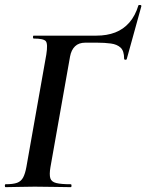

<svg xmlns="http://www.w3.org/2000/svg" viewBox="-27 -772 603 792"><path d="M-4 0Q-7 0 -7 -6Q-7 -12 -4 -12Q27 -12 43.5 -18Q60 -24 68.5 -40Q77 -56 82 -84L164 -547Q171 -591 162 -602Q153 -613 112 -613Q109 -613 109 -619Q109 -625 112 -625H371Q414 -625 448 -638Q482 -651 506.5 -679Q531 -707 544 -750Q545 -752 551 -751.5Q557 -751 556 -746L496 -529Q495 -525 490 -525.5Q485 -526 485 -530Q485 -562 470.5 -575.5Q456 -589 430.5 -592.5Q405 -596 373 -596H325Q298 -596 282.5 -581Q267 -566 262 -539L181 -82Q176 -52 180.5 -37Q185 -22 205 -17Q225 -12 265 -12Q268 -12 268 -6Q268 0 265 0Q234 0 198.5 -1Q163 -2 116 -2Q82 -2 50.5 -1Q19 0 -4 0Z"/></svg>

Font: Cormorant Garamond Light
Style: Italic
Weight: 300
Italic angle: -10°
Designer: Christian Thalmann (Catharsis Fonts)
Foundry: Catharsis Fonts
Version: Version 4.001